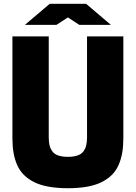

<svg xmlns="http://www.w3.org/2000/svg" viewBox="-20 -970 710 1004"><path d="M44.9 -248V-779.8H234.9V-252.9Q234.9 -228 239 -210.4Q243.2 -192.9 253.7 -178.5Q264.2 -164.1 284.4 -157Q304.7 -149.9 335 -149.9Q365.2 -149.9 385.5 -157Q405.8 -164.1 416.3 -178.5Q426.8 -192.9 430.9 -210.4Q435.1 -228 435.1 -252.9V-779.8H625V-248Q625 -205.6 619.1 -171.4Q613.3 -137.2 600.1 -107.2Q586.9 -77.1 564.7 -55.2Q542.5 -33.2 510.7 -17.3Q479 -1.5 434.8 6.3Q390.6 14.2 335 14.2Q279.3 14.2 235.1 6.3Q190.9 -1.5 159.2 -17.3Q127.4 -33.2 105.2 -55.2Q83 -77.1 69.8 -107.2Q56.6 -137.2 50.8 -171.4Q44.9 -205.6 44.9 -248ZM274.9 -839.8H109.9L240.2 -950.2H430.2L560.1 -839.8H395L335 -878.9Z"/></svg>

Font: Cooper Hewitt
Style: Heavy
Weight: 713
Designer: Village Type and Design LLC
Foundry: Cooper Hewitt Smithsonian Design Museum
Version: 1.000